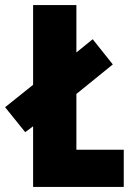

<svg xmlns="http://www.w3.org/2000/svg" viewBox="-47 -734 520 754"><path d="M83 0H439V-146H253V-365L396 -481L317 -580L253 -528V-714H83V-401L-27 -313L52 -215L83 -238Z"/></svg>

Font: Noto Sans Devanagari ExtraCondensed Black
Style: Regular
Weight: 900
Width: 2
Designer: Jelle Bosma - Monotype Design Team
Foundry: Monotype Imaging Inc.
Version: Version 2.004